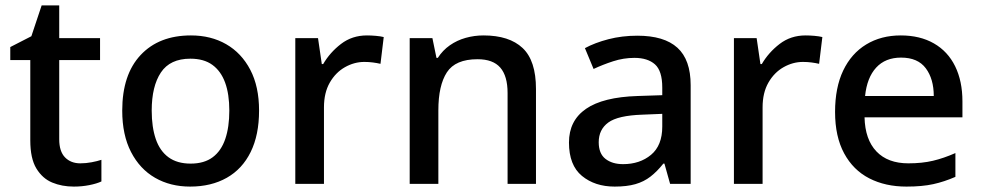

<svg xmlns="http://www.w3.org/2000/svg" viewBox="-20 -680 3629 710"><path d="M253 10Q209 10 173 -5Q137 -20 114.5 -57Q92 -94 92 -161V-458H18V-506L96 -546L134 -660H199V-539H350V-458H199V-165Q199 -120 220.5 -98Q242 -76 277 -76Q298 -76 319 -80Q340 -84 355 -89V-9Q338 -1 310.5 4.5Q283 10 253 10Z M683 10Q610 10 553.5 -22.5Q497 -55 464.5 -118Q432 -181 432 -271Q432 -404 500 -476.5Q568 -549 686 -549Q760 -549 816.5 -516.5Q873 -484 905.5 -422Q938 -360 938 -271Q938 -181 907 -118Q876 -55 818.5 -22.5Q761 10 683 10ZM685 -75Q735 -75 766.5 -98.5Q798 -122 813 -166Q828 -210 828 -271Q828 -332 812.5 -374.5Q797 -417 765.5 -440Q734 -463 684 -463Q609 -463 575 -412Q541 -361 541 -271Q541 -210 556 -166Q571 -122 603 -98.5Q635 -75 685 -75Z M1072 0V-539H1156L1170 -443H1175Q1200 -486 1241 -517.5Q1282 -549 1337 -549Q1352 -549 1369.5 -547.5Q1387 -546 1399 -543L1387 -444Q1374 -447 1359 -449Q1344 -451 1327 -451Q1290 -451 1255.5 -431.5Q1221 -412 1199.5 -374.5Q1178 -337 1178 -283V0Z M1495 0V-539H1579L1594 -466H1599Q1617 -494 1643.5 -512.5Q1670 -531 1702 -540Q1734 -549 1768 -549Q1863 -549 1912.5 -502.5Q1962 -456 1962 -351V0H1857V-336Q1857 -399 1830 -430Q1803 -461 1746 -461Q1664 -461 1632.5 -412.5Q1601 -364 1601 -272V0Z M2253 10Q2180 10 2132 -29.5Q2084 -69 2084 -153Q2084 -234 2147 -277.5Q2210 -321 2338 -325L2429 -328V-356Q2429 -418 2402 -442Q2375 -466 2326 -466Q2286 -466 2247.5 -453.5Q2209 -441 2175 -425L2143 -502Q2180 -522 2230 -535Q2280 -548 2337 -548Q2436 -548 2485 -503.5Q2534 -459 2534 -365V0H2458L2437 -75H2433Q2410 -46 2385.5 -27Q2361 -8 2329.5 1Q2298 10 2253 10ZM2284 -73Q2346 -73 2387.5 -107.5Q2429 -142 2429 -212V-259L2356 -256Q2265 -253 2229.5 -227Q2194 -201 2194 -154Q2194 -112 2219 -92.5Q2244 -73 2284 -73Z M2694 0V-539H2778L2792 -443H2797Q2822 -486 2863 -517.5Q2904 -549 2959 -549Q2974 -549 2991.5 -547.5Q3009 -546 3021 -543L3009 -444Q2996 -447 2981 -449Q2966 -451 2949 -451Q2912 -451 2877.5 -431.5Q2843 -412 2821.5 -374.5Q2800 -337 2800 -283V0Z M3332 10Q3254 10 3194.5 -20.5Q3135 -51 3101.5 -113Q3068 -175 3068 -266Q3068 -356 3098 -419Q3128 -482 3183 -515.5Q3238 -549 3311 -549Q3382 -549 3433.5 -519.5Q3485 -490 3512 -435Q3539 -380 3539 -305V-246H3177Q3179 -164 3221 -120Q3263 -76 3339 -76Q3390 -76 3430 -85.5Q3470 -95 3513 -114V-26Q3472 -8 3431 1Q3390 10 3332 10ZM3179 -325H3433Q3433 -388 3403.5 -427.5Q3374 -467 3312 -467Q3254 -467 3220 -430Q3186 -393 3179 -325Z"/></svg>

Font: Noto Sans Symbols Medium
Style: Regular
Weight: 500
Version: Version 2.002